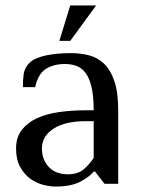

<svg xmlns="http://www.w3.org/2000/svg" viewBox="-20 -675 521 705"><path d="M324 -230H294Q219 -230 176.5 -202.5Q134 -175 134 -130Q134 -106 142 -88Q150 -70 163 -58Q176 -46 193 -40.5Q210 -35 229 -35Q266 -35 287.5 -53.5Q309 -72 324 -95ZM364 0 329 -45H324Q309 -26 275 -8Q241 10 184 10Q163 10 138 3.5Q113 -3 91 -19Q69 -35 54 -62Q39 -89 39 -130Q39 -171 60 -198Q81 -225 116 -241Q151 -257 197 -263.5Q243 -270 294 -270H324Q324 -322 316 -355.5Q308 -389 294 -407.5Q280 -426 260.5 -433Q241 -440 219 -440Q177 -440 148.5 -422Q120 -404 109 -355H64Q64 -381 67 -403.5Q70 -426 89 -445Q98 -454 114.5 -461Q131 -468 151 -472Q171 -476 193.5 -478Q216 -480 239 -480Q273 -480 304.5 -472.5Q336 -465 360.5 -442.5Q385 -420 399.5 -378.5Q414 -337 414 -270V0ZM238 -525H198L238 -655H333Z"/></svg>

Font: Philosopher
Style: Regular
Weight: 400
Designer: Jovanny Lemonad
Foundry: Jovanny Lemonad
Version: Version 1.000